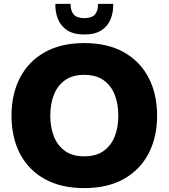

<svg xmlns="http://www.w3.org/2000/svg" viewBox="-20 -953 865 985"><path d="M39 -360Q39 -470 82.5 -554Q126 -638 209.5 -685Q293 -732 412 -732Q532 -732 615.5 -685Q699 -638 742.5 -554Q786 -470 786 -360Q786 -250 742.5 -166Q699 -82 615.5 -35Q532 12 412 12Q293 12 209.5 -34.5Q126 -81 82.5 -164.5Q39 -248 39 -360ZM238 -360Q238 -300 256.5 -253Q275 -206 313.5 -178.5Q352 -151 412 -151Q473 -151 511.5 -178.5Q550 -206 568.5 -253Q587 -300 587 -360Q587 -420 568.5 -467Q550 -514 511.5 -541.5Q473 -569 412 -569Q352 -569 313.5 -541.5Q275 -514 256.5 -467Q238 -420 238 -360ZM413 -776Q357 -776 324 -798Q291 -820 277 -856Q263 -892 264 -933H342Q342 -897 358.5 -878.5Q375 -860 413 -860Q451 -860 467 -878.5Q483 -897 483 -933H561Q562 -892 548 -856Q534 -820 501 -798Q468 -776 413 -776Z"/></svg>

Font: Kufam ExtraBold
Style: Regular
Weight: 800
Designer: Wael Morcos, Artur Schmal
Foundry: Original Type
Version: Version 1.300; ttfautohint (v1.8.3)